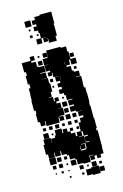

<svg xmlns="http://www.w3.org/2000/svg" viewBox="-119 -811 565 881"><g transform="rotate(-15 163.5 -370.0)"><path d="M62 -107H34V-128H25V-174H31V-198H65V-174H66V-193H86V-203H92V-227H124V-204H128V-221H148V-204H161V-218H175V-204H161V-193H180V-175H187V-192H207V-232H218V-251H236V-260H217V-282H236V-283H210V-311V-289H186V-313H208V-319H186V-343H208V-346H183V-370H177V-381H158V-401H174V-412H159V-430H174V-440H157V-462H175V-463H150V-485H147V-472H129V-490H142V-497H124V-525H142V-526H123V-556H147V-561H128V-581H148V-562H149V-590H179H217V-585H242V-560H247V-524H271V-498H245V-522H220H239V-500H221V-493H240V-470H247V-463H270V-439H250V-437H274V-405H273V-382H279V-353H280V-309H278V-293H280V-263V-235H282V-187H278V-176H283V-126V-96H282V-67H267V-52H249V-67H238V-51H218V-71H234V-73H215V-44H181V-48H155V-73H150V-79H126V-100H117V-108H95V-127H91V-108H65V-128H62ZM59 -260H37V-281H28V-321H31V-337H24V-385H26V-413H27V-442H35V-461H28V-501H34V-519H26V-563H68V-581H88V-561H70V-553H90V-529H70H96V-525H122V-497H96V-494H121V-468H96V-467H124V-441H128V-401H120V-379H105V-377H124V-356H129V-370H147V-352H133V-343H150V-319H133V-318H155V-284H130V-281H148V-261H128V-279H124V-255H94H62V-279H59ZM112 -567H104V-575H112ZM118 -531H98V-551H118ZM267 -532H249V-550H267ZM217 -504V-519H216V-504ZM264 -475H252V-487H264ZM180 -445V-458H179V-445ZM145 -444H131V-458H145ZM142 -417H134V-425H142ZM172 -357H164V-365H172ZM179 -320H157V-342H179ZM178 -291H158V-311H178ZM179 -260H157V-282H179ZM207 -262H189V-280H207ZM117 -232H99V-250H117ZM176 -233H160V-249H176ZM86 -233H70V-249H86ZM205 -234H191V-248H205ZM55 -234H41V-248H55ZM144 -235H132V-247H144ZM60 -199H36V-223H60ZM204 -205H192V-217H204ZM82 -207H74V-215H82ZM209 -170H192V-168H215V-190H209ZM216 -163H233V-168H215V-136H233V-139H216ZM209 -110H187V-127H185V-109H186V-105H210V-109H213V-134H192V-132H209ZM63 -76H33V-106H63ZM88 -81H68V-101H88ZM115 -84H101V-98H115ZM150 -49H126V-73H150ZM87 -52H69V-70H87ZM56 -53H40V-69H56ZM112 -57H104V-65H112ZM239 -20H217V-42H239ZM177 -22H159V-40H177ZM264 -25H252V-37H264ZM83 -26H73V-36H83ZM202 -27H194V-35H202ZM111 -28H105V-34H111ZM51 -28H45V-34H51ZM246 17H210V13H184V-15H210V-19H246ZM269 10H247V-12H269ZM173 4H163V-6H173ZM112 3H104V-5H112ZM208 -621H172V-644H170V-629H150V-649H165V-650H142V-627H118V-651H141V-676H137V-689H120V-709H136V-719H120V-739H136V-753H162V-757H218V-701H214V-694H215V-644H208ZM114 -715H86V-743H114ZM104 -695H96V-703H104ZM106 -663H94V-675H106ZM134 -665H126V-673H134Z"/></g></svg>

Font: Rubik Storm
Style: Regular
Weight: 400
Designer: Hubert and Fischer, NaN
Foundry: Hubert and Fischer, NaN
Version: Version 2.201